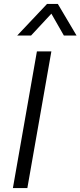

<svg xmlns="http://www.w3.org/2000/svg" viewBox="-20 -963 412 983"><path d="M169 -700H243L120 0H46ZM221 -943H276L372 -781H307L243 -893L139 -781H68Z"/></svg>

Font: Bai Jamjuree
Style: Italic
Weight: 400
Italic angle: -10°
Version: Version 1.000; ttfautohint (v1.6)